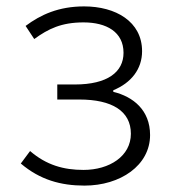

<svg xmlns="http://www.w3.org/2000/svg" viewBox="-20 -567 535 600"><path d="M244 13C356 13 449 -50 449 -145C449 -223 396 -265 334 -280V-285C390 -308 424 -351 424 -407C424 -500 341 -547 243 -547C163 -547 107 -521 60 -486L87 -445C131 -477 172 -497 241 -497C313 -497 366 -467 366 -402C366 -342 316 -303 214 -303H159V-256H228C330 -256 389 -220 389 -149C389 -79 322 -36 241 -36C179 -36 125 -51 74 -95L45 -56C105 -5 170 13 244 13Z"/></svg>

Font: Noto Sans TC Light
Style: Regular
Weight: 300
Designer: Ryoko NISHIZUKA 西塚涼子 (kana, bopomofo & ideographs); Paul D. Hunt (Latin, Greek & Cyrillic); Sandoll Communications 산돌커뮤니
Foundry: Adobe
Version: Version 2.004;hotconv 1.0.118;makeotfexe 2.5.65603